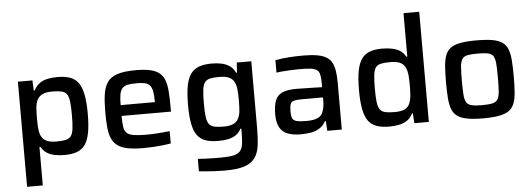

<svg xmlns="http://www.w3.org/2000/svg" viewBox="-56 -914 3573 1290"><g transform="rotate(-5 1730.0 -268.5)"><path d="M79 199V-510H177L180 -442H187Q203 -474 228 -490.5Q253 -507 283.5 -512.5Q314 -518 346 -518Q397 -518 431.5 -505.5Q466 -493 487 -463.5Q508 -434 518 -383Q528 -332 528 -256Q528 -179 518.5 -128Q509 -77 488.5 -47.5Q468 -18 434 -5Q400 8 349 8Q313 8 283 2Q253 -4 230 -18.5Q207 -33 192 -60H185V199ZM302 -87Q342 -87 365.5 -92.5Q389 -98 401 -114.5Q413 -131 417 -164.5Q421 -198 421 -255Q421 -312 417 -345.5Q413 -379 401 -396Q389 -413 365.5 -418.5Q342 -424 302 -424Q260 -424 236 -412Q212 -400 200 -376Q190 -355 187.5 -324.5Q185 -294 185 -255Q185 -215 187.5 -185.5Q190 -156 199 -136Q211 -110 235.5 -98.5Q260 -87 302 -87Z M883 8Q818 8 775 -0.5Q732 -9 706 -28.5Q680 -48 667 -78.5Q654 -109 650 -152.5Q646 -196 646 -254Q646 -323 653 -373Q660 -423 682 -455.5Q704 -488 750.5 -503Q797 -518 875 -518Q936 -518 975 -508.5Q1014 -499 1036.5 -479Q1059 -459 1069.5 -427.5Q1080 -396 1083 -352.5Q1086 -309 1086 -254V-220H753Q753 -175 757 -147.5Q761 -120 775.5 -105.5Q790 -91 821.5 -85.5Q853 -80 907 -80Q930 -80 957.5 -81Q985 -82 1014 -85Q1043 -88 1066 -90V-7Q1044 -3 1013 0.5Q982 4 948 6Q914 8 883 8ZM984 -277V-296Q984 -341 978.5 -367.5Q973 -394 960.5 -407.5Q948 -421 926.5 -425.5Q905 -430 873 -430Q833 -430 809.5 -424.5Q786 -419 774 -404Q762 -389 757.5 -362.5Q753 -336 753 -293H1002Z M1414 206Q1382 206 1349 204.5Q1316 203 1287 200.5Q1258 198 1238 196V112Q1259 114 1286 115Q1313 116 1340 116.5Q1367 117 1390 117Q1444 117 1475.5 110.5Q1507 104 1522.5 87.5Q1538 71 1542.5 40Q1547 9 1547 -40V-65H1541Q1527 -38 1504.5 -23Q1482 -8 1452 -2Q1422 4 1386 4Q1334 4 1299.5 -8.5Q1265 -21 1244 -50Q1223 -79 1213.5 -129Q1204 -179 1204 -255Q1204 -332 1213.5 -382.5Q1223 -433 1244 -462.5Q1265 -492 1300 -505Q1335 -518 1387 -518Q1417 -518 1448 -512.5Q1479 -507 1504.5 -490.5Q1530 -474 1545 -442H1551L1555 -510H1653V-63Q1653 9 1646 60Q1639 111 1615 143Q1591 175 1543.5 190.5Q1496 206 1414 206ZM1429 -89Q1470 -89 1494 -99.5Q1518 -110 1529 -131Q1541 -152 1544 -182.5Q1547 -213 1547 -256Q1547 -297 1544 -328Q1541 -359 1530 -380Q1518 -403 1493.5 -413.5Q1469 -424 1429 -424Q1390 -424 1366.5 -418.5Q1343 -413 1331 -396Q1319 -379 1315 -346Q1311 -313 1311 -256Q1311 -200 1315 -167Q1319 -134 1331 -117Q1343 -100 1366.5 -94.5Q1390 -89 1429 -89Z M1941 8Q1889 8 1853.5 -6Q1818 -20 1800 -52.5Q1782 -85 1782 -141Q1782 -200 1796 -234.5Q1810 -269 1844 -284Q1878 -299 1940 -299Q1950 -299 1969.5 -298.5Q1989 -298 2014.5 -297.5Q2040 -297 2065.5 -296.5Q2091 -296 2112 -295V-319Q2112 -358 2107 -380Q2102 -402 2086.5 -412.5Q2071 -423 2042 -426Q2013 -429 1967 -429Q1945 -429 1915.5 -427.5Q1886 -426 1858 -424Q1830 -422 1815 -419V-503Q1856 -511 1905 -514.5Q1954 -518 2003 -518Q2060 -518 2098.5 -511Q2137 -504 2161 -489Q2185 -474 2197 -450Q2209 -426 2214 -392.5Q2219 -359 2219 -316V0H2121L2117 -66H2111Q2094 -34 2065.5 -17.5Q2037 -1 2004 3.5Q1971 8 1941 8ZM1988 -78Q2013 -78 2033.5 -81.5Q2054 -85 2069.5 -93.5Q2085 -102 2094 -117Q2103 -134 2107.5 -156Q2112 -178 2112 -208V-226H1966Q1933 -226 1915.5 -221Q1898 -216 1892 -200Q1886 -184 1886 -151Q1886 -120 1893 -104.5Q1900 -89 1922.5 -83.5Q1945 -78 1988 -78Z M2539 8Q2488 8 2453 -4.5Q2418 -17 2397 -46.5Q2376 -76 2366.5 -127Q2357 -178 2357 -254Q2357 -331 2366.5 -382Q2376 -433 2396.5 -462.5Q2417 -492 2451 -505Q2485 -518 2535 -518Q2572 -518 2602 -512Q2632 -506 2655.5 -491.5Q2679 -477 2693 -450H2700V-743H2806V0H2708L2704 -67H2698Q2683 -35 2657.5 -19Q2632 -3 2601 2.5Q2570 8 2539 8ZM2582 -86Q2626 -86 2650.5 -97.5Q2675 -109 2685 -134Q2695 -157 2697.5 -187Q2700 -217 2700 -257Q2700 -295 2697.5 -323.5Q2695 -352 2686 -372Q2675 -399 2650.5 -411Q2626 -423 2582 -423Q2542 -423 2518.5 -417.5Q2495 -412 2483.5 -395.5Q2472 -379 2468 -345.5Q2464 -312 2464 -255Q2464 -198 2468 -164.5Q2472 -131 2484 -114Q2496 -97 2519.5 -91.5Q2543 -86 2582 -86Z M3172 8Q3108 8 3065.5 0Q3023 -8 2998.5 -25.5Q2974 -43 2962.5 -73Q2951 -103 2947.5 -148Q2944 -193 2944 -256Q2944 -318 2947.5 -363Q2951 -408 2962.5 -438Q2974 -468 2998.5 -485.5Q3023 -503 3065.5 -510.5Q3108 -518 3172 -518Q3237 -518 3279.5 -510.5Q3322 -503 3346.5 -485.5Q3371 -468 3382.5 -438Q3394 -408 3397.5 -363Q3401 -318 3401 -256Q3401 -193 3397.5 -148Q3394 -103 3382.5 -73Q3371 -43 3346.5 -25.5Q3322 -8 3279.5 0Q3237 8 3172 8ZM3172 -81Q3218 -81 3243 -87Q3268 -93 3278.5 -111Q3289 -129 3291.5 -164Q3294 -199 3294 -256Q3294 -313 3291.5 -347.5Q3289 -382 3278.5 -400Q3268 -418 3243 -423.5Q3218 -429 3172 -429Q3127 -429 3102 -423.5Q3077 -418 3066.5 -400Q3056 -382 3053.5 -347.5Q3051 -313 3051 -256Q3051 -199 3053.5 -164Q3056 -129 3066.5 -111Q3077 -93 3102 -87Q3127 -81 3172 -81Z"/></g></svg>

Font: Saira Thin Medium
Style: Regular
Weight: 500
Version: Version 1.101